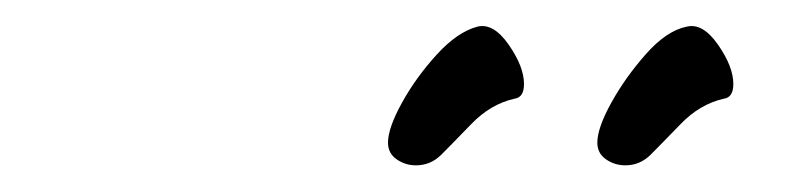

<svg xmlns="http://www.w3.org/2000/svg" viewBox="-20 -683 591 144"><path d="M311 -567Q303 -559 292 -559Q284 -559 277.5 -563.5Q271 -568 271 -576Q271 -587 281.5 -606Q292 -625 307.5 -642Q323 -659 338 -663Q350 -666 361.5 -649.5Q373 -633 373 -620Q373 -610 366 -609Q348 -605 333.5 -590Q319 -575 311 -567ZM468 -567Q460 -559 449 -559Q441 -559 434.5 -563.5Q428 -568 428 -576Q428 -587 438.5 -606Q449 -625 464.5 -642.5Q480 -660 495 -663Q507 -666 518.5 -649.5Q530 -633 530 -620Q530 -610 523 -609Q505 -605 490.5 -590Q476 -575 468 -567Z"/></svg>

Font: Playball
Style: Regular
Weight: 400
Designer: Robert E. Leuschke
Foundry: Robert E. Leuschke
Version: Version 1.010